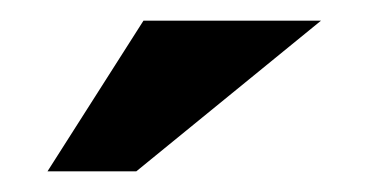

<svg xmlns="http://www.w3.org/2000/svg" viewBox="-20 -655 357 186"><path d="M26 -489 119 -635H291L112 -489Z"/></svg>

Font: Racing Sans One
Style: Regular
Weight: 400
Designer: Pablo Impallari, Rodrigo Fuenzalida
Foundry: Pablo Impallari, Rodrigo Fuenzalida
Version: Version 1.001; ttfautohint (v0.8) -G 200 -r 50